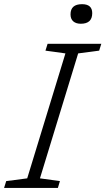

<svg xmlns="http://www.w3.org/2000/svg" viewBox="-45 -922 517 942"><path d="M276 -660 178 -673.5 188.5 -707H452L441.5 -673.5L338.5 -660L151 -47L249 -33.5L239 0H-25L-14.5 -33.5L88.5 -47ZM351.5 -805.5Q328 -805.5 314.5 -817.2Q301 -829 301 -851.5Q301 -901.5 357.5 -901.5Q407.5 -901.5 407.5 -857.5Q407.5 -805.5 351.5 -805.5Z"/></svg>

Font: Newsreader Caption Light
Style: Italic
Weight: 300
Italic angle: -17°
Designer: Hugues Gentile
Foundry: Production Type
Version: Version 1.001